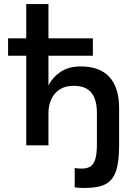

<svg xmlns="http://www.w3.org/2000/svg" viewBox="-20 -720 665 951"><path d="M110 -444H20V-530H110V-700H220V-530H440V-444H220V-296Q240 -337 280 -364Q320 -391 380 -391Q474 -391 522 -338.5Q570 -286 570 -185V0Q570 84 554 129Q538 174 502 192.5Q466 211 400 211Q365 211 350 208V112Q361 115 385 115Q412 115 428 104.5Q444 94 452 68Q460 42 460 -5V-160Q460 -228 432 -261.5Q404 -295 345 -295Q303 -295 275 -276.5Q247 -258 233.5 -227Q220 -196 220 -160V0H110Z"/></svg>

Font: .
Style: 
Weight: 500
Designer: A.Korolkova, Vitaly Kuzmin
Foundry: ParaType Ltd
Version: Version 1.000; Glyphs 3.2, build 3192.0